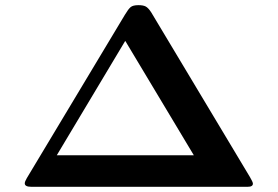

<svg xmlns="http://www.w3.org/2000/svg" viewBox="-20 -718 1068 738"><path d="M75.2 -13.2Q75.2 -20 83 -33.2L460 -661.1Q473.1 -683.1 482.2 -690.7Q491.2 -698.2 512.2 -698.2Q530.3 -698.2 540 -693.1Q549.8 -688 561 -670.9L940.9 -37.1Q952.1 -18.1 952.1 -12.2Q952.1 0 932.1 0H100.1Q75.2 0 75.2 -13.2ZM198.2 -121.1H725.1L461.9 -560.1H460.9Z"/></svg>

Font: CMU Serif
Style: Bold
Weight: 700
Version: Version 0.7.0